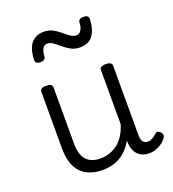

<svg xmlns="http://www.w3.org/2000/svg" viewBox="-146 -907 936 1038"><g transform="rotate(-20 322.5 -388.5)"><path d="M269 18Q216 18 178 -2Q140 -22 120 -63Q100 -104 100 -166V-492Q100 -504 108.5 -509.5Q117 -515 134 -515Q152 -515 161 -509.5Q170 -504 170 -492V-169Q170 -129 181.5 -101Q193 -73 217.5 -59Q242 -45 278 -45Q307 -45 332.5 -54Q358 -63 379.5 -80Q401 -97 417 -123Q433 -149 443 -182V-493Q443 -504 451.5 -509.5Q460 -515 478 -515Q495 -515 504 -509.5Q513 -504 513 -493V-94Q513 -77 517 -65.5Q521 -54 529.5 -48.5Q538 -43 550 -43Q560 -43 568.5 -46.5Q577 -50 586 -56.5Q595 -63 603 -70Q610 -77 618 -75Q626 -73 634 -64Q639 -58 640.5 -49.5Q642 -41 636 -33Q626 -18 610 -6.5Q594 5 575 12Q556 19 537 19Q515 19 498.5 12.5Q482 6 470.5 -6Q459 -18 452.5 -34.5Q446 -51 445 -72L444 -87Q429 -60 410 -40Q391 -20 368.5 -7Q346 6 320.5 12Q295 18 269 18ZM151 -645Q122 -645 122 -668Q124 -734 151 -764Q178 -794 221 -794Q251 -794 273.5 -782Q296 -770 314 -754.5Q332 -739 349 -727Q366 -715 384 -715Q400 -715 410.5 -731Q421 -747 422 -776Q424 -796 451 -796Q468 -796 474.5 -790.5Q481 -785 481 -772Q479 -714 454.5 -680.5Q430 -647 379 -647Q351 -647 328.5 -659Q306 -671 287.5 -687Q269 -703 252.5 -715Q236 -727 218 -727Q202 -727 192.5 -712.5Q183 -698 181 -668Q180 -656 172.5 -650.5Q165 -645 151 -645Z"/></g></svg>

Font: Playwrite BE WAL Light
Style: Regular
Weight: 300
Version: Version 1.002